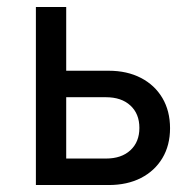

<svg xmlns="http://www.w3.org/2000/svg" viewBox="-20 -531 561 551"><path d="M83 0V-511H170V-328H292Q344.5 -328 384.2 -307.5Q424 -287 446 -249.8Q468 -212.5 468 -163Q468 -114 446 -77.2Q424 -40.5 384.5 -20.2Q345 0 292 0ZM170 -76H284Q328.5 -76 354.2 -99.8Q380 -123.5 380 -164Q380 -204.5 354.2 -228.2Q328.5 -252 284 -252H170Z"/></svg>

Font: Overpass
Style: Regular
Weight: 400
Designer: Delve Withrington, Dave Bailey, Thomas Jockin
Foundry: Delve Fonts LLC
Version: Version 4.000